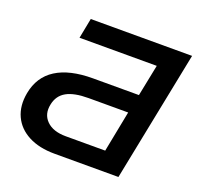

<svg xmlns="http://www.w3.org/2000/svg" viewBox="-123 -834 1000 967"><g transform="rotate(20 377.5 -350.0)"><path d="M265 0Q182 0 124.5 -30Q67 -60 42 -114Q17 -168 30 -239Q47 -331 119.5 -377Q192 -423 317 -423H563L597 -592H183L204 -700H747L607 0ZM288 -102H499L542 -322H330Q253 -322 212 -299Q171 -276 161 -227Q149 -172 184 -137Q219 -102 288 -102Z"/></g></svg>

Font: Montserrat Thin SemiBold
Style: Italic
Weight: 600
Italic angle: -11.3°
Version: Version 9.000